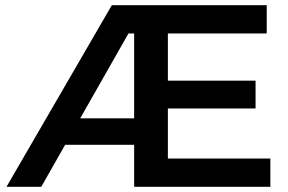

<svg xmlns="http://www.w3.org/2000/svg" viewBox="-20 -720 1109 740"><path d="M5 0 411 -700H541V-591H428L507 -647L139 0ZM197 -162 201 -264H541V-162ZM617 -409H965V-302H616ZM627 -109H1022V0H497V-700H1008V-591H627Z"/></svg>

Font: MOST Montserrat SemiBold
Style: Regular
Weight: 600
Designer: Julieta Ulanovsky
Foundry: Julieta Ulanovsky
Version: Version 8.000;March 11, 2024;FontCreator 15.0.0.2926 64-bit